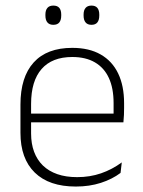

<svg xmlns="http://www.w3.org/2000/svg" viewBox="-20 -674 523 704"><path d="M258 10Q160 10 107.5 -41.2Q55 -92.5 55 -187V-290.5Q55 -391.5 103.5 -445Q152 -498.5 245 -498.5Q307 -498.5 349.2 -474.2Q391.5 -450 413.2 -404.8Q435 -359.5 435 -295.5V-278Q435 -265.5 434.5 -252.8Q434 -240 432.5 -225.5H396Q396.5 -245.5 396.5 -263.2Q396.5 -281 396.5 -296Q396.5 -350.5 379.2 -388Q362 -425.5 328.2 -445.2Q294.5 -465 245 -465Q171 -465 132.5 -421Q94 -377 94 -293V-245V-239V-184.5Q94 -147 105 -117.5Q116 -88 137.2 -67.2Q158.5 -46.5 190 -35.5Q221.5 -24.5 263 -24.5Q310 -24.5 350.5 -38.5Q391 -52.5 426.5 -78.5L422 -40Q391.5 -17 349.8 -3.5Q308 10 258 10ZM75 -225.5V-257.5H422.5V-225.5ZM175.5 -583Q161 -583 153.8 -591.8Q146.5 -600.5 146.5 -617V-620.5Q146.5 -636.5 153.8 -645Q161 -653.5 175.5 -653.5Q190.5 -653.5 197.5 -645Q204.5 -636.5 204.5 -620.5V-617Q204.5 -600.5 197.5 -591.8Q190.5 -583 175.5 -583ZM315.5 -583Q301 -583 293.8 -591.8Q286.5 -600.5 286.5 -617V-620.5Q286.5 -636.5 293.8 -645Q301 -653.5 315.5 -653.5Q330 -653.5 337 -645Q344 -636.5 344 -620.5V-617Q344 -600.5 337 -591.8Q330 -583 315.5 -583Z"/></svg>

Font: Anek Telugu ExtraLight
Style: Regular
Weight: 250
Version: Version 1.003